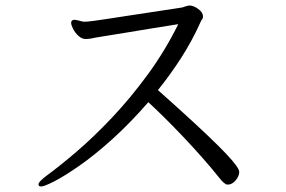

<svg xmlns="http://www.w3.org/2000/svg" viewBox="-20 -678 1040 699"><path d="M707 -591Q679 -529 640 -468Q601 -407 555 -350Q636 -278 690 -228Q744 -178 776.5 -145.5Q809 -113 825 -94Q841 -75 846 -66Q851 -57 851 -52Q851 -37 838 -21.5Q825 -6 810 -6Q805 -6 803 -7Q801 -8 795 -12.5Q789 -17 778 -31Q751 -65 717 -103.5Q683 -142 646.5 -180.5Q610 -219 577 -251.5Q544 -284 520 -306Q453 -229 388.5 -171Q324 -113 269.5 -75Q215 -37 178 -18Q141 1 129 1Q123 1 121.5 -2.5Q120 -6 120 -7Q120 -12 128 -20Q136 -28 149 -38Q197 -73 259.5 -126.5Q322 -180 389 -251Q456 -322 518.5 -407.5Q581 -493 629 -590Q589 -584 538 -575.5Q487 -567 438 -559Q389 -551 354.5 -545.5Q320 -540 313 -538Q307 -537 302 -536.5Q297 -536 292 -536Q278 -536 265.5 -547.5Q253 -559 246 -573Q239 -587 239 -595Q239 -605 250 -606H251Q256 -606 267 -603Q278 -600 283 -599H291Q294 -599 299.5 -599.5Q305 -600 321 -602Q337 -604 372.5 -609.5Q408 -615 470.5 -624.5Q533 -634 632 -649Q647 -651 650.5 -653Q654 -655 664 -657Q666 -657 667 -657.5Q668 -658 669 -658Q684 -658 701.5 -645.5Q719 -633 719 -618Q719 -610 713 -604Z"/></svg>

Font: Moon Stars Kai T
Style: Regular
Weight: 400
Designer: GuiWonder
Version: Version 1.101